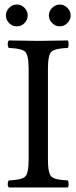

<svg xmlns="http://www.w3.org/2000/svg" viewBox="-20 -825 336 845"><path d="M191 -122Q191 -62 206.5 -47.5Q222 -33 278 -31Q282 -27 282 -14Q282 -4 278 0Q258 0 233 0Q217 0 186 0Q160 0 149 0Q138 0 112 0Q81 0 65 0Q39 0 19 0Q14 -5 14 -14Q14 -26 19 -31Q75 -33 90.5 -47.5Q106 -62 106 -122V-523Q106 -583 90.5 -597.5Q75 -612 19 -614Q14 -619 14 -630Q14 -642 19 -647Q113 -645 148 -645Q190 -645 278 -647Q282 -643 282 -630Q282 -618 278 -614Q222 -612 206.5 -597.5Q191 -583 191 -523ZM209.5 -723.5Q195 -738 195 -757Q195 -776 209.5 -790.5Q224 -805 243 -805Q262 -805 276.5 -790.5Q291 -776 291 -757Q291 -738 276.5 -723.5Q262 -709 243 -709Q224 -709 209.5 -723.5ZM20 -723.5Q6 -738 6 -757Q6 -776 20 -790.5Q34 -805 54 -805Q74 -805 88 -790.5Q102 -776 102 -757Q102 -738 88 -723.5Q74 -709 54 -709Q34 -709 20 -723.5Z"/></svg>

Font: Triodion Unicode
Style: Normal
Weight: 400
Version: Version 1.1